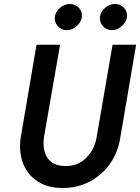

<svg xmlns="http://www.w3.org/2000/svg" viewBox="-20 -924 702 962"><path d="M163 -700 83 -230Q74 -159 96.5 -103Q119 -47 169.5 -14.5Q220 18 293 18Q368 18 429 -14Q490 -46 530 -102Q570 -158 582 -230L662 -700H544L464 -235Q453 -175 412 -133Q371 -91 305 -92Q262 -93 237 -112.5Q212 -132 203.5 -164.5Q195 -197 200 -235L281 -700ZM481 -840Q478 -813 495 -793.5Q512 -774 539 -773Q566 -772 589.5 -792.5Q613 -813 616 -838Q619 -865 602 -884Q585 -903 558 -904Q531 -905 507.5 -885.5Q484 -866 481 -840ZM255 -840Q252 -813 269 -793.5Q286 -774 313 -773Q340 -772 363.5 -792.5Q387 -813 390 -838Q393 -865 376 -884Q359 -903 332 -904Q305 -905 281.5 -885.5Q258 -866 255 -840Z"/></svg>

Font: Jost* 500 Medium Italic
Style: Italic
Weight: 500
Italic angle: -10°
Version: Version 3.200; ttfautohint (v0.97) -l 8 -r 50 -G 200 -x 14 -